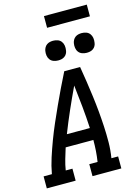

<svg xmlns="http://www.w3.org/2000/svg" viewBox="-169 -1215 930 1299"><g transform="rotate(-15 295.5 -565.5)"><path d="M-9 0V-84H49Q59 -140 77 -195.5Q95 -251 115.5 -305.5Q136 -360 159.5 -414Q183 -468 207.5 -521.5Q232 -575 257.5 -628.5Q283 -682 310 -735H421Q430 -682 438 -628.5Q446 -575 453 -521.5Q460 -468 465 -414Q470 -360 473 -305Q476 -250 475.5 -194.5Q475 -139 466 -84H513V0H311V-84H369Q375 -122 377.5 -159.5Q380 -197 380 -235H186Q174 -197 163 -159.5Q152 -122 146 -84H193V0ZM217 -319H378Q374 -396 366.5 -472Q359 -548 350 -624Q314 -548 280.5 -472Q247 -396 217 -319ZM490 -816Q474 -816 458.5 -821.5Q443 -827 433.5 -839.5Q424 -852 421.5 -868.5Q419 -885 422 -902Q424 -913 430 -924Q436 -935 446 -942Q456 -949 467.5 -951.5Q479 -954 490 -954Q507 -954 522 -948.5Q537 -943 546.5 -930.5Q556 -918 558.5 -901.5Q561 -885 558 -868Q557 -857 551 -846Q545 -835 535 -828Q525 -821 513.5 -818.5Q502 -816 490 -816ZM290 -816Q274 -816 258.5 -821.5Q243 -827 233.5 -839.5Q224 -852 221.5 -868.5Q219 -885 222 -902Q224 -913 230 -924Q236 -935 246 -942Q256 -949 267.5 -951.5Q279 -954 290 -954Q307 -954 322 -948.5Q337 -943 346.5 -930.5Q356 -918 358.5 -901.5Q361 -885 358 -868Q357 -857 351 -846Q345 -835 335 -828Q325 -821 313.5 -818.5Q302 -816 290 -816ZM574 -1049H274V-1131H574Z"/></g></svg>

Font: Iosevka Curly Slab MdExObl
Style: Regular
Weight: 500
Width: 7
Italic angle: -9°
Monospace: yes
Designer: Belleve Invis
Foundry: Belleve Invis
Version: Version 11.1.0; ttfautohint (v1.8.3)